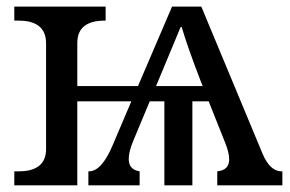

<svg xmlns="http://www.w3.org/2000/svg" viewBox="-20 -556 871 576"><path d="M473.1 -252V0H557.1V-252H606L655.8 -127C663.6 -107.4 667.5 -91.3 667.5 -78.1C667.5 -56.2 655.8 -44.4 631.8 -42V0H827.1V-42H824.2C801.3 -42 782.2 -60.1 767.1 -96.2L584 -536.1H496.1L394 -297.9H211.9V-426.8C211.9 -471.7 239.3 -494.1 293.9 -494.1H296.9V-536.1H22.9V-494.1H36.1C90.8 -494.1 118.2 -471.2 118.2 -425.8V-108.9C118.2 -64.5 90.8 -42 36.1 -42H22.9V0H211.9V-252H374L317.9 -120.1C295.9 -67.9 272 -42 247.1 -42H245.1V0H398.9V-42C377 -45.4 366.2 -57.6 366.2 -79.1C366.2 -93.3 370.6 -111.8 379.9 -133.8L429.2 -252ZM448.2 -297.9 522 -475.1H524.9C537.6 -432.6 556.2 -379.9 580.1 -317.9L587.9 -297.9Z"/></svg>

Font: The Erased English
Style: Regular
Weight: 400
Designer: Monotype Design team + ligartures altered by 180 Amsterdam
Foundry: Monotype Imaging Inc.
Version: Version 1.030;Glyphs 3.1.2 (3151)